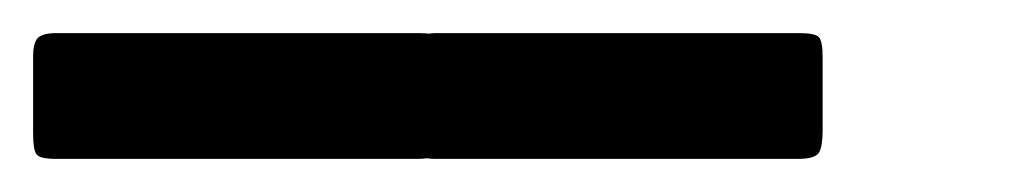

<svg xmlns="http://www.w3.org/2000/svg" viewBox="-42 46 622 116"><path d="M-8 66H211Q220.5 66 222.8 68.5Q225 71 225 80.5V125Q225 134.5 222.8 138.2Q220.5 142 210 142H-8Q-18 142 -20 139.2Q-22 136.5 -22 126.5V80.5Q-22 71.5 -19 68.8Q-16 66 -8 66ZM222 66H441Q450.5 66 452.8 68.5Q455 71 455 80.5V125Q455 134.5 452.8 138.2Q450.5 142 440 142H222Q212 142 210 139.2Q208 136.5 208 126.5V80.5Q208 71.5 211 68.8Q214 66 222 66Z"/></svg>

Font: Besley* Narrow Medium
Style: Regular
Weight: 500
Width: 4
Designer: Owen Earl
Foundry: indestructible type*
Version: Version 3.000; ttfautohint (v1.8.3)